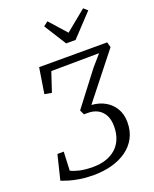

<svg xmlns="http://www.w3.org/2000/svg" viewBox="-178 -1092 959 1197"><g transform="rotate(-20 301.0 -494.0)"><path d="M233 6Q180.5 6 139.5 -0.8Q98.5 -7.5 69.5 -16.5Q40.5 -25.5 23.5 -32L63.5 -195.5H105.5L100 -71.5Q119 -60.5 156.2 -51.8Q193.5 -43 246.5 -43Q292.5 -43 330.8 -55.5Q369 -68 396.8 -92.5Q424.5 -117 439.5 -153.2Q454.5 -189.5 454.5 -237Q454.5 -281 438.8 -310.8Q423 -340.5 395 -355.8Q367 -371 330.5 -371Q324 -371 317.2 -371Q310.5 -371 303.5 -371L289 -401.5L458 -622.5L522.5 -697L204.5 -694L161.5 -565L114.5 -573.5L141.5 -743H593L602.5 -708L367 -410Q420 -406 459 -383Q498 -360 519.8 -321.8Q541.5 -283.5 541.5 -232.5Q541.5 -173 517.2 -128.2Q493 -83.5 450.5 -53.8Q408 -24 352.2 -9Q296.5 6 233 6ZM350.5 -824.5 258 -971 287.5 -994Q312.5 -966 337.5 -938Q362.5 -910 387.5 -882Q421.5 -910 456 -938Q490.5 -966 524.5 -994L550.5 -971L413 -824.5Z"/></g></svg>

Font: Merriweather Light
Style: Italic
Weight: 300
Italic angle: -7.8°
Designer: Eben Sorkin
Foundry: Eben Sorkin
Version: Version 2.101